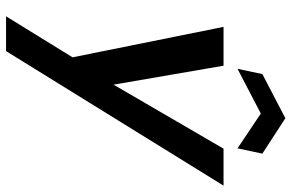

<svg xmlns="http://www.w3.org/2000/svg" viewBox="-180 -558 939 618"><g transform="rotate(90 289.0 -249.5)"><path d="M459 -500H578L145 200H33L165 -14L67 -500H192L253 -146ZM458 -545 346 -620 202 -545 219 -625 361 -699 475 -625Z"/></g></svg>

Font: Albert Sans SemiBold
Style: Italic
Weight: 600
Italic angle: -11.25°
Designer: Andreas Rasmussen
Foundry: a.Foundry
Version: Version 1.025